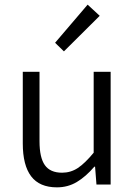

<svg xmlns="http://www.w3.org/2000/svg" viewBox="-20 -794 580 826"><path d="M78 -177V-485H150V-186Q150 -116 173 -83.5Q196 -51 247 -51Q284 -51 314.5 -71Q345 -91 383 -137V-485H456V0H395L389 -77H386Q349 -34 310.5 -11Q272 12 225 12Q150 12 114 -35.5Q78 -83 78 -177ZM217 -610 357 -774 409 -726 255 -573Z"/></svg>

Font: Assistant-zap
Style: zap
Weight: 400
Designer: Hebrew By Ben Nathan, Latin by Paul Hunt
Version: Version 2.001